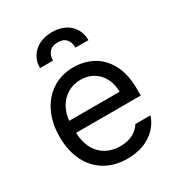

<svg xmlns="http://www.w3.org/2000/svg" viewBox="-180 -864 914 989"><g transform="rotate(-30 276.5 -369.0)"><path d="M42 -260.7Q42 -341.8 72 -404.5Q102.1 -467.3 156.5 -502.2Q210.9 -537.1 282.2 -537.1Q342.3 -537.1 394 -510.5Q445.8 -483.9 478.3 -424.6Q510.7 -365.2 510.7 -272.5V-237.3H126Q127.9 -182.1 148.9 -143.1Q169.9 -104 206.3 -83.7Q242.7 -63.5 290 -63.5Q335 -63.5 366 -80.3Q397 -97.2 413.1 -124H502.9Q490.2 -84 460.7 -53.5Q431.2 -22.9 387.5 -6.1Q343.8 10.7 290 10.7Q214.4 10.7 158.2 -22.9Q102.1 -56.6 72 -118.2Q42 -179.7 42 -260.7ZM425.8 -308.6Q425.8 -353 408 -387.9Q390.1 -422.9 357.4 -442.9Q324.7 -462.9 282.2 -462.9Q237.8 -462.9 203.4 -441.9Q168.9 -420.9 149.2 -385.5Q129.4 -350.1 126.5 -308.6ZM277.3 -749Q320.8 -749 353 -732.4Q385.3 -715.8 402.6 -686.3Q419.9 -656.7 419.9 -619.1H342.8Q342.8 -649.9 326.7 -669.2Q310.5 -688.5 277.3 -688.5Q242.2 -688.5 225.6 -668.7Q209 -648.9 209 -619.1H131.8Q131.8 -656.7 149.7 -686.3Q167.5 -715.8 200.4 -732.4Q233.4 -749 277.3 -749Z"/></g></svg>

Font: Pretendard GOV
Style: Regular
Weight: 400
Designer: Base glyphs from Inter by Rasmus Andersson; Hangeul glyphs from Noto Sans CJK(Source Han Sans) by Jang Soo-young and Kan
Foundry: Kil Hyung-jin
Version: Version 1.309